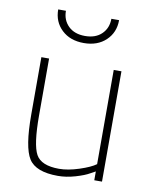

<svg xmlns="http://www.w3.org/2000/svg" viewBox="-83 -785 682 857"><g transform="rotate(10 258.0 -357.0)"><path d="M437 -500V0H402V-40L380 -28Q358 -15 317 -3Q276 9 238 9Q138 9 106 -41.5Q74 -92 74 -240V-500H109V-242Q109 -110 133 -66.5Q157 -23 238 -23Q278 -23 328.5 -39.5Q379 -56 402 -73V-500ZM111 -723H146Q146 -681 173.5 -654Q201 -627 249 -627Q297 -627 324.5 -654Q352 -681 352 -723H387Q387 -667 349 -631Q311 -595 249 -595Q187 -595 149 -631Q111 -667 111 -723Z"/></g></svg>

Font: Titillium Web[RUS by Daymarius]
Style: Regular
Weight: 200
Designer: Cyrillization by Daymarius
Foundry: Cyrillization by Daymarius
Version: Version 1.002 September 11, 2018